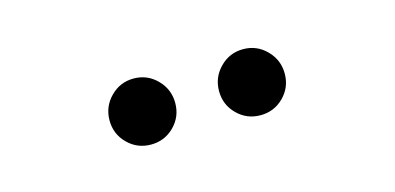

<svg xmlns="http://www.w3.org/2000/svg" viewBox="-28 -1030 557 271"><g transform="rotate(-15 250.0 -894.0)"><path d="M330 -845Q310 -845 296 -859Q282 -873 282 -893Q282 -913 296 -927.2Q310 -941.5 330 -941.5Q350 -941.5 364 -927.2Q378 -913 378 -893Q378 -873 364 -859Q350 -845 330 -845ZM170 -845Q150 -845 136 -859Q122 -873 122 -893Q122 -913 136 -927.2Q150 -941.5 170 -941.5Q190 -941.5 204 -927.2Q218 -913 218 -893Q218 -873 204 -859Q190 -845 170 -845Z"/></g></svg>

Font: Bodoni Moda 18pt
Style: Regular
Weight: 400
Designer: Owen Earl
Foundry: indestructible type
Version: Version 2.005